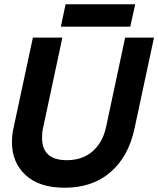

<svg xmlns="http://www.w3.org/2000/svg" viewBox="-20 -866 741 899"><path d="M283 13Q164 13 100 -46Q36 -105 36 -200Q36 -215 37.5 -231.5Q39 -248 43 -265L134 -690H272L183 -273Q179 -259 178 -245.5Q177 -232 177 -220Q177 -116 293 -116Q365 -116 413 -157Q461 -198 477 -273L566 -690H701L610 -265Q582 -133 497.5 -60Q413 13 283 13ZM265 -741 287 -846H613L590 -741Z"/></svg>

Font: Radio Canada Big SemiBold
Style: Italic
Weight: 600
Italic angle: -12°
Designer: Étienne Aubert Bonn
Foundry: Coppers and Brasses
Version: Version 1.001